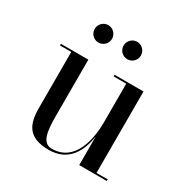

<svg xmlns="http://www.w3.org/2000/svg" viewBox="-154 -781 893 921"><g transform="rotate(30 293.0 -321.0)"><path d="M298.5 -603C298.5 -576.5 320 -555 346.5 -555C373 -555 394.5 -576.5 394.5 -603C394.5 -629.5 373 -651.5 346.5 -651.5C320 -651.5 298.5 -629.5 298.5 -603ZM138.5 -603C138.5 -576.5 160 -555 186.5 -555C213 -555 234.5 -576.5 234.5 -603C234.5 -629.5 213 -651.5 186.5 -651.5C160 -651.5 138.5 -629.5 138.5 -603ZM491.5 -9V-460H331V-451H401V-236.5C401 -148.5 376.5 -2 247 -2C191.5 -2 186 -69.5 186 -153.5V-460H34V-451H96.5V-141C96.5 -54 120 10 237 10C348.5 10 388 -75 401 -157V0H553.5V-9Z"/></g></svg>

Font: Bodoni* 24
Style: Regular
Weight: 400
Version: Version 2.3